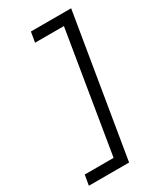

<svg xmlns="http://www.w3.org/2000/svg" viewBox="-235 -911 971 1141"><g transform="rotate(-30 250.0 -340.0)"><path d="M21 143 33 73H231L367 -753H169L181 -823H457L297 143Z"/></g></svg>

Font: Iosevka Term Curly Oblique
Style: Regular
Weight: 400
Italic angle: -9°
Designer: Belleve Invis
Foundry: Belleve Invis
Version: Version 32.3.0